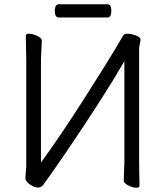

<svg xmlns="http://www.w3.org/2000/svg" viewBox="-20 -866 778 900"><path d="M483 -784H255Q237 -784 237 -815Q237 -846 256 -846H484Q502 -846 502 -815Q502 -784 483 -784ZM560 -19 563 -105V-579Q472 -421 293 -157Q237 -75 184 -1Q174 13 160 13Q146 13 132 6Q118 -1 108.5 -11.5Q99 -22 99 -32L103 -87V-588L101 -697Q101 -708 114.5 -708Q128 -708 142 -703Q176 -691 176 -675L172 -589V-104Q266 -233 375.5 -405Q485 -577 518.5 -633.5Q552 -690 557 -699Q562 -708 578 -708Q594 -708 616.5 -700Q639 -692 639 -678L632 -641V-106L634 3Q634 14 621 14Q608 14 594 9Q580 4 570 -4Q560 -12 560 -19Z"/></svg>

Font: Moon Stars Kai T
Style: Regular
Weight: 400
Designer: GuiWonder
Version: Version 1.101